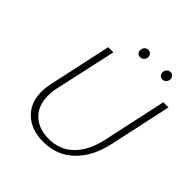

<svg xmlns="http://www.w3.org/2000/svg" viewBox="-216 -969 1129 1129"><g transform="rotate(45 348.5 -404.0)"><path d="M103 -196Q103 -227 111 -265L196 -658H239L154 -272Q147 -240 147 -206Q147 -123 197 -76Q247 -29 329 -29Q423 -29 484 -90.5Q545 -152 568 -260L654 -658H697L612 -266Q584 -140 508 -67Q432 6 319 6Q221 6 162 -48.5Q103 -103 103 -196ZM341 -778Q341 -793 350.5 -803.5Q360 -814 374 -814Q388 -814 396 -805Q404 -796 404 -783Q404 -769 394 -759Q384 -749 370 -749Q357 -749 349 -757Q341 -765 341 -778ZM526 -784Q528 -797 537 -805.5Q546 -814 559 -814Q574 -814 582 -803.5Q590 -793 588 -779Q586 -766 577 -757.5Q568 -749 555 -749Q541 -749 532.5 -759.5Q524 -770 526 -784Z"/></g></svg>

Font: Ysabeau Light
Style: Italic
Weight: 300
Italic angle: -12°
Designer: Christian Thalmann (Catharsis Fonts)
Version: Version 0.003